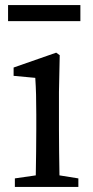

<svg xmlns="http://www.w3.org/2000/svg" viewBox="-20 -742 369 762"><path d="M214 -377 217 -523 203 -533 34 -474V-441L120 -433C123 -387 124 -350 124 -288V-230C124 -179 123 -102 122 -46L39 -34V0H291V-34L216 -46C215 -102 214 -179 214 -230ZM12 -722V-658H299V-722Z"/></svg>

Font: Noto Serif SC Medium
Style: Regular
Weight: 500
Designer: Ryoko NISHIZUKA 西塚涼子 (kana & ideographs); Frank Grießhammer (Latin, Greek & Cyrillic); Wenlong ZHANG 张文龙 (bopomofo); San
Foundry: Adobe Systems Incorporated
Version: Version 1.001;PS 1.001;hotconv 16.6.54;makeotf.lib2.5.65590